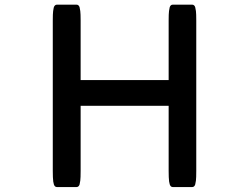

<svg xmlns="http://www.w3.org/2000/svg" viewBox="-20 -750 1040 801"><path d="M316.4 -308.6V-37.1Q316.4 -7.8 314.9 3.4Q313.5 14.6 312 19.5Q310.5 24.4 307.4 27.3Q304.2 30.3 299.8 30.3H216.8Q212.4 30.3 209 26.9Q204.1 22 202.1 7.3Q200.2 -7.8 200.2 -37.1V-664.1Q200.2 -692.9 201.7 -703.9Q203.1 -714.8 204.1 -717.8Q205.1 -720.7 205.3 -721.4Q205.6 -722.2 206.1 -723.1Q207 -725.1 209 -727.1Q212.4 -730.5 216.8 -730.5H299.8Q304.2 -730.5 307.4 -727.5Q310.5 -724.6 312 -719.7Q313.5 -714.8 314.9 -703.9Q316.4 -692.9 316.4 -664.1V-416H683.6V-664.1Q683.6 -692.9 685.1 -703.9Q686.5 -714.8 688 -719.7Q689.5 -724.6 692.6 -727.5Q695.8 -730.5 700.2 -730.5H782.2Q786.6 -730.5 789.8 -727.5Q793 -724.6 794.4 -719.7Q795.9 -714.8 797.4 -703.9Q798.8 -692.9 798.8 -664.1V-37.1Q798.8 -7.8 797.4 3.4Q795.9 14.6 794.4 19.5Q793 24.4 789.8 27.3Q786.6 30.3 782.2 30.3H700.2Q695.8 30.3 692.4 26.9Q687.5 22 685.5 7.1Q683.6 -7.8 683.6 -37.1V-308.6Z"/></svg>

Font: YuPearl-SemiBold
Style: SemiBold
Weight: 600
Designer: Max Yao
Foundry: Max-Everyday
Version: Version 1.011; ttfautohint (v1.8.3)